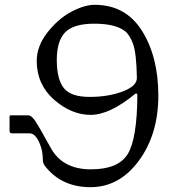

<svg xmlns="http://www.w3.org/2000/svg" viewBox="-20 -774 708 804"><path d="M217.8 -522.9Q217.8 -442.9 247.1 -405.3Q276.4 -368.2 355.5 -368.2Q433.6 -368.2 494.1 -391.1Q554.7 -414.1 553.2 -449.2Q551.3 -551.8 537.1 -590.3Q522.9 -628.9 502.9 -644Q462.4 -674.8 375 -674.8Q288.1 -674.8 252.9 -638.7Q217.8 -602.5 217.8 -522.9ZM376 -753.9Q505.9 -753.9 574.2 -645.5Q642.6 -537.1 643.1 -374.5Q643.1 -211.9 561.5 -101.1Q480 9.8 358.9 9.8Q237.8 9.8 168.9 -78.1Q159.2 -89.8 159.2 -106.4Q159.2 -154.3 136.2 -192.9Q122.1 -215.8 102.1 -215.8H29.8Q20 -215.8 20 -226.1V-286.1Q20 -291 24.9 -291H99.1Q110.4 -291 125 -271Q139.6 -251 195.8 -148.9Q245.6 -64.9 360.8 -64.9Q476.1 -64.9 515.1 -129.4Q554.2 -193.8 555.2 -376Q554.7 -380.9 551.8 -382.3Q548.8 -383.8 545.9 -380.9Q439.5 -293 359.4 -293Q279.3 -293 206.5 -356.4Q134.3 -419.9 133.8 -518.1Q133.8 -581.1 178.7 -638.2Q223.6 -695.3 278.3 -724.6Q334 -753.9 376 -753.9Z"/></svg>

Font: BrevierViennese-Regular
Style: Regular
Weight: 400
Designer: Johannes Lang & Ellmer Stefan
Foundry: Johannes Lang & Ellmer Stefan
Version: Version 1.001;PS 001.001;hotconv 1.0.70;makeotf.lib2.5.58329